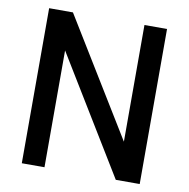

<svg xmlns="http://www.w3.org/2000/svg" viewBox="-79 -774 835 850"><g transform="rotate(10 339.0 -348.5)"><path d="M604 0H496.5L176 -525V0H74V-697H181L502.5 -172.5V-697H604Z"/></g></svg>

Font: Acari Sans Neue SemiBold
Style: Regular
Weight: 600
Designer: Alfredo Marco Pradil (font), Cristiano Sobral (main changes)
Foundry: Hanken Design Co. (font), Cristiano Sobral (main changes)
Version: Version 2.459;March 19, 2022;FontCreator 14.0.0.2808 64-bit;